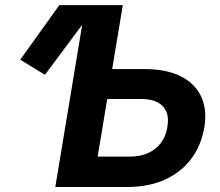

<svg xmlns="http://www.w3.org/2000/svg" viewBox="-20 -748 881 768"><path d="M159.7 -448.7 61 -509.3 217.3 -727.5H367.2ZM375.5 -471.7H559.6Q644.5 -471.7 701.9 -443.4Q759.3 -415 784.2 -362.8Q809.1 -310.5 797.4 -239.3Q785.2 -166 744.4 -112.1Q703.6 -58.1 638.7 -29.1Q573.7 0 488.8 0H201.2L321.8 -727.5H471.2L370.6 -121.6H501Q541 -121.6 572.3 -135.7Q603.5 -149.9 623.5 -176.3Q643.6 -202.6 649.4 -239.7Q655.8 -275.4 645.8 -300.3Q635.7 -325.2 610.6 -338.6Q585.4 -352.1 544.9 -352.1H356Z"/></svg>

Font: Inter 16pt
Style: Bold Italic
Weight: 700
Italic angle: -9.3988°
Version: Version 4.001;git-66647c0bb